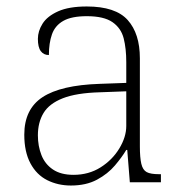

<svg xmlns="http://www.w3.org/2000/svg" viewBox="-20 -563 567 593"><path d="M199 10Q159 10 126 -6.5Q93 -23 74 -58.5Q55 -94 55 -147Q55 -226 111.5 -263Q168 -300 287 -304L370 -307V-371Q370 -413 362 -444.5Q354 -476 327.5 -494.5Q301 -513 248 -513Q201 -513 175.5 -498.5Q150 -484 140.5 -457Q131 -430 131 -393Q115 -393 106 -405Q97 -417 97 -443Q97 -467 111.5 -490Q126 -513 159.5 -528Q193 -543 248 -543Q337 -543 374.5 -501Q412 -459 412 -383V-111Q412 -76 416.5 -57Q421 -38 433 -31.5Q445 -25 471 -25H477V0H381L373 -100H370Q357 -78 335 -52Q313 -26 279.5 -8Q246 10 199 10ZM207 -23Q254 -23 290.5 -46Q327 -69 348.5 -104.5Q370 -140 370 -174V-281L289 -278Q216 -276 174 -259.5Q132 -243 114.5 -214Q97 -185 97 -145Q97 -112 108 -84Q119 -56 143.5 -39.5Q168 -23 207 -23Z"/></svg>

Font: Noto Serif Thai ExtraLight
Style: Regular
Weight: 250
Version: Version 2.001